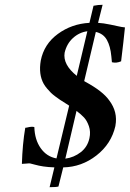

<svg xmlns="http://www.w3.org/2000/svg" viewBox="-20 -693 544 805"><path d="M300.8 -228 253.9 -27.8Q290 -32.7 318.6 -54.9Q347.2 -77.1 355 -113.8Q360.8 -140.6 352.8 -163.8Q344.7 -187 332.5 -200.2Q320.3 -213.4 300.8 -228ZM301.8 -375 346.2 -562Q312.5 -557.6 286.1 -533.7Q259.8 -509.8 251 -472.2Q242.7 -422.4 301.8 -375ZM503.9 -578.1Q502.9 -568.4 497.3 -516.6Q491.7 -464.8 487.8 -436Q467.8 -427.2 449.2 -432.1Q448.7 -436.5 448 -444.8Q447.3 -453.1 446.8 -457Q442.9 -499.5 428 -525.9Q413.1 -552.2 381.8 -559.1L333 -353Q336.9 -351.1 337.9 -350.1Q411.1 -310.5 438 -272Q474.6 -223.6 463.9 -166V-165Q446.8 -89.8 384.5 -41.3Q322.3 7.3 245.1 8.8L225.1 88.9Q217.3 91.8 188 91.8L208 8.8Q181.6 7.8 162.1 4.9Q142.6 2 126 -2.7Q109.4 -7.3 106 -7.8Q99.6 -8.3 89.4 -7.1Q79.1 -5.9 71.8 -5.9Q74.2 -88.9 85.9 -157.2Q87.4 -157.2 89.6 -157.7Q91.8 -158.2 92.8 -158.2Q113.8 -163.6 124 -160.2Q125.5 -107.4 150.6 -71.8Q175.8 -36.1 216.8 -28.8L270 -250Q268.1 -251.5 252.7 -261.2Q237.3 -271 231.9 -274.4Q226.6 -277.8 213.4 -287.6Q200.2 -297.4 193.4 -304.2Q186.5 -311 177.7 -321.3Q168.9 -331.5 163.1 -341.8Q141.1 -381.3 150.9 -439Q164.6 -508.3 222.7 -550.8Q280.8 -593.3 355 -597.2L372.1 -668.9Q391.6 -672.9 410.2 -672.9L391.1 -597.2Q412.1 -596.2 442.9 -589.8Q448.7 -588.9 470 -584Q491.2 -579.1 503.9 -578.1Z"/></svg>

Font: Common Serif SemiBold
Style: Italic
Weight: 600
Italic angle: -12°
Designer: Philipp H. Poll, Khaled Hosny
Foundry: Stefan Peev, Context Ltd.
Version: Version 1.026